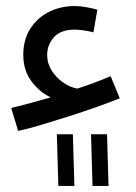

<svg xmlns="http://www.w3.org/2000/svg" viewBox="-20 -375 451 635"><path d="M40 58 17 -18Q43 -24 76.5 -33Q110 -42 148 -53Q112 -69 84.5 -105.5Q57 -142 57 -193Q57 -244 80.5 -280.5Q104 -317 142.5 -336Q181 -355 227 -355Q244 -355 264 -351.5Q284 -348 302 -343L289 -268Q274 -272 257 -274.5Q240 -277 227 -277Q181 -277 158.5 -252Q136 -227 136 -193Q136 -165 151 -141.5Q166 -118 189 -102Q212 -86 236 -82Q264 -91 292 -101.5Q320 -112 346 -123L376 -50Q347 -38 303.5 -22.5Q260 -7 211.5 8.5Q163 24 118 37.5Q73 51 40 58ZM286 240 281 69H334L339 240ZM173 240 168 69H221L226 240Z"/></svg>

Font: Go Noto Kurrent-Regular
Style: Regular
Weight: 400
Designer: Monotype Design Team
Foundry: Monotype Imaging Inc.
Version: Version 2.012; ttfautohint (v1.8.4.7-5d5b)